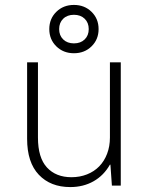

<svg xmlns="http://www.w3.org/2000/svg" viewBox="-20 -753 605 779"><path d="M265 6Q185 6 137.5 -44Q90 -94 90 -190V-500H134V-195Q134 -113 170.5 -73.5Q207 -34 270 -34Q304 -34 333 -45.5Q362 -57 382.5 -78Q403 -99 414.5 -129Q426 -159 426 -195V-500H470V0H434L428 -85H426Q401 -41 359.5 -17.5Q318 6 265 6ZM280 -537Q237 -537 208.5 -565Q180 -593 180 -635Q180 -677 208.5 -705Q237 -733 280 -733Q323 -733 351.5 -705Q380 -677 380 -635Q380 -593 351.5 -565Q323 -537 280 -537ZM280 -577Q307 -577 323.5 -593Q340 -609 340 -635Q340 -661 323.5 -677Q307 -693 280 -693Q253 -693 236.5 -677Q220 -661 220 -635Q220 -609 236.5 -593Q253 -577 280 -577Z"/></svg>

Font: PT Root UI Light
Style: Regular
Weight: 300
Designer: Vitaly Kuzmin
Foundry: ParaType Ltd.
Version: Version 2.000G